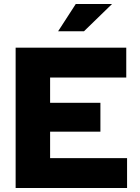

<svg xmlns="http://www.w3.org/2000/svg" viewBox="-20 -938 697 958"><path d="M58 0ZM58 0V-700H610V-551H230V-425H481V-281H230V-149H614V0ZM358 -918H539L399 -782H270Z"/></svg>

Font: Rosa Sans Black
Style: Regular
Weight: 900
Designer: Pentagram / MCKL
Foundry: Pentagram / MCKL
Version: Version 1.005;September 16, 2019;FontCreator 11.5.0.2425 64-